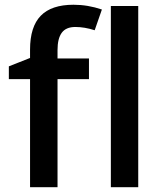

<svg xmlns="http://www.w3.org/2000/svg" viewBox="-20 -785 682 805"><path d="M353 -453.1H221.2V0H106V-453.1H17.1V-506.8L106 -542V-577.1Q106 -672.9 150.9 -719Q195.8 -765.1 288.1 -765.1Q348.6 -765.1 407.2 -745.1L377 -658.2Q334.5 -671.9 295.9 -671.9Q256.8 -671.9 239 -647.7Q221.2 -623.5 221.2 -575.2V-540H353ZM559.6 0H444.8V-759.8H559.6Z"/></svg>

Font: f1_25842          
Style: Regular
Weight: 600
Foundry: Ascender Corporation
Version: Version 1.10